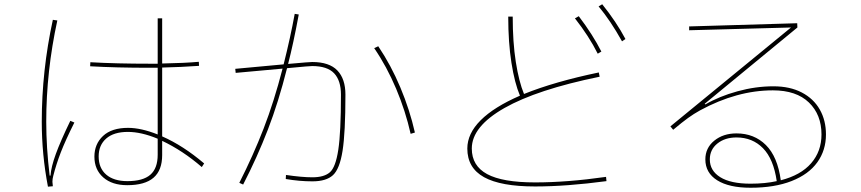

<svg xmlns="http://www.w3.org/2000/svg" viewBox="-20 -863 4040 901"><path d="M927 -79Q838 -156 741 -202V-135Q741 -64 700.5 -29Q660 6 577 6Q506 6 464.5 -30.5Q423 -67 423 -128Q423 -187 463.5 -225Q504 -263 581 -263Q642 -263 720 -232V-545H687Q523 -545 403 -552L404 -571Q523 -564 687 -564H720V-777H741V-565Q848 -567 913 -573L914 -554Q830 -548 741 -546V-223Q839 -180 938 -96ZM217 -39Q220 -80 242 -140.5Q264 -201 310 -296L329 -288Q287 -204 265.5 -148.5Q244 -93 230 -38Q226 -23 226 -10Q226 -3 228 11L205 13Q176 -138 176 -292Q176 -531 228 -770L249 -767Q197 -528 197 -292Q197 -171 213 -39ZM720 -212Q643 -244 580 -244Q514 -244 478.5 -213Q443 -182 443 -129Q443 -74 478.5 -43.5Q514 -13 578 -13Q651 -13 685.5 -43Q720 -73 720 -137Z M1413 -570Q1435 -572 1445 -572Q1525 -572 1563 -532.5Q1601 -493 1601 -419Q1601 -240 1587.5 -155Q1574 -70 1542.5 -41Q1511 -12 1446 -12Q1385 -12 1321 -23L1322 -42Q1397 -31 1446 -31Q1501 -31 1528 -54.5Q1555 -78 1567.5 -160Q1580 -242 1580 -419Q1580 -485 1548 -519Q1516 -553 1445 -553Q1436 -553 1414 -551L1327 -543Q1287 -384 1237 -254.5Q1187 -125 1121 3L1103 -5Q1168 -133 1217 -259.5Q1266 -386 1306 -541L1086 -521L1084 -540L1311 -561Q1343 -688 1363 -798L1382 -795Q1356 -655 1332 -563ZM1755 -646Q1815 -557 1859 -452Q1903 -347 1927 -241L1907 -235Q1883 -342 1839 -446.5Q1795 -551 1736 -637Z M2806 -843Q2872 -761 2915 -680L2899 -669Q2845 -766 2789 -833ZM2785 -611Q2744 -693 2678 -777L2696 -787Q2762 -700 2802 -621ZM2824 -33 2826 -13Q2639 12 2491 12Q2330 12 2251.5 -31.5Q2173 -75 2173 -166Q2173 -236 2235.5 -298.5Q2298 -361 2420 -414Q2395 -473 2380 -568.5Q2365 -664 2365 -785H2386Q2386 -665 2400.5 -572.5Q2415 -480 2439 -422Q2583 -480 2790 -523L2794 -503Q2500 -443 2347 -356Q2194 -269 2194 -166Q2194 -85 2266 -46Q2338 -7 2491 -7Q2642 -7 2824 -33Z M3856 -232Q3856 -158 3815.5 -101.5Q3775 -45 3695 -13.5Q3615 18 3502 18Q3401 18 3345.5 -17Q3290 -52 3290 -115Q3290 -169 3332 -203Q3374 -237 3436 -237Q3519 -237 3574 -182.5Q3629 -128 3644 -17Q3738 -41 3786.5 -97Q3835 -153 3835 -232Q3835 -325 3776 -382Q3717 -439 3607 -439Q3438 -439 3265 -345Q3236 -329 3209 -309.5Q3182 -290 3139 -254L3126 -270L3692 -734L3214 -721V-739L3721 -754L3722 -734L3287 -376L3290 -373Q3355 -411 3440.5 -434.5Q3526 -458 3609 -458Q3687 -458 3742.5 -429Q3798 -400 3827 -349Q3856 -298 3856 -232ZM3502 -1Q3571 -1 3625 -13Q3610 -117 3560.5 -167.5Q3511 -218 3436 -218Q3382 -218 3346.5 -189.5Q3311 -161 3311 -115Q3311 -62 3360 -31.5Q3409 -1 3502 -1Z"/></svg>

Font: IBM Plex Sans JP Thin
Style: Regular
Weight: 100
Designer: Mike Abbink; Paul van der Laan; Pieter van Rosmalen; Wujin Sim; Yejin Wi; Jinhee Kim; Boomi Park; Yona Kim; Kichan Ma
Foundry: Sandoll Inc.
Version: Version 1.001